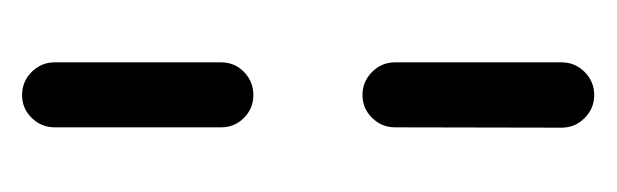

<svg xmlns="http://www.w3.org/2000/svg" viewBox="-212 -346 559 174"><g transform="rotate(-90 67.0 -259.5)"><path d="M67.4 0Q55.2 0 46.5 -8.7Q37.8 -17.4 37.8 -29.6L38.1 -180.4Q38.1 -192.6 46.7 -201.3Q55.2 -210 67.4 -210Q79.6 -210 88.3 -201.3Q97 -192.6 97 -180.4V-29.6Q97 -17.4 88.3 -8.7Q79.6 0 67.4 0ZM67.4 -308.9Q55.2 -308.9 46.7 -317.4Q38.1 -325.9 38.1 -338.1V-488.9Q38.1 -501.1 46.7 -509.8Q55.2 -518.5 67.4 -518.5Q79.6 -518.5 88.3 -509.8Q97 -501.1 97 -488.9V-338.1Q97 -325.9 88.3 -317.4Q79.6 -308.9 67.4 -308.9Z"/></g></svg>

Font: 26F Galaxy Sans Medium
Style: Regular
Weight: 500
Designer: C₂₉H₂₅N₃O₅
Version: Version 1.100